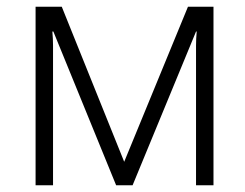

<svg xmlns="http://www.w3.org/2000/svg" viewBox="-20 -552 729 572"><path d="M616 -532V0H564V-376Q564 -379 564 -382V-383Q564 -384 564 -384V-386Q564 -386 564 -387V-388Q564 -389 564 -389V-391Q564 -391 564 -392V-393Q564 -394 564 -395V-416Q564 -436 566 -458H564L375 0H326L139 -458H136Q138 -436 138 -416V-409Q138 -408 138 -408V-404Q138 -402 138 -400V-399Q138 -398 138 -397V0H86V-532H164L350 -70L540 -532Z"/></svg>

Font: BC Sans Light
Style: Regular
Weight: 300
Designer: Monotype Design Team
Foundry: Monotype Imaging Inc.
Version: Version 2.000;GOOG;noto-source:20170915:90ef993387c0